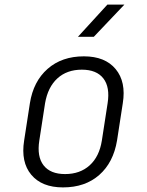

<svg xmlns="http://www.w3.org/2000/svg" viewBox="-20 -805 640 835"><path d="M254 10Q162 10 116 -45Q70 -100 85 -194L110 -356Q125 -451 187 -505.5Q249 -560 345 -560Q437 -560 483 -504.5Q529 -449 514 -356L489 -194Q473 -98 411.5 -44Q350 10 254 10ZM263 -48Q328 -48 370 -86Q412 -124 423 -194L448 -356Q459 -426 429.5 -464Q400 -502 336 -502Q271 -502 229.5 -464Q188 -426 176 -356L151 -194Q140 -124 169.5 -86Q199 -48 263 -48ZM319 -645 447 -785H521L388 -645Z"/></svg>

Font: JetBrains Mono NL ExtraLight
Style: Italic
Weight: 200
Italic angle: -9°
Monospace: yes
Designer: Philipp Nurullin, Konstantin Bulenkov
Foundry: JetBrains
Version: Version 2.305; ttfautohint (v1.8.4.7-5d5b)